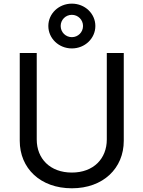

<svg xmlns="http://www.w3.org/2000/svg" viewBox="-20 -1017 784 1049"><path d="M372.6 11.7C543.9 11.7 656.2 -97.7 656.2 -247.6V-727.5H563.5V-254.9C563.5 -150.4 491.2 -74.2 372.6 -74.2C253.4 -74.2 180.7 -150.4 180.7 -254.9V-727.5H87.9V-247.6C87.9 -97.7 200.2 11.7 372.6 11.7ZM372.6 -752.4C443.8 -752.4 501 -807.1 501 -875C501 -942.9 443.8 -997.1 372.6 -997.1C301.3 -997.1 244.1 -942.9 244.1 -875C244.1 -807.1 301.3 -752.4 372.6 -752.4ZM372.6 -814C338.9 -814 311.5 -840.8 311.5 -875C311.5 -908.7 338.4 -936 372.6 -936C406.7 -936 433.6 -908.7 433.6 -875C433.6 -840.8 406.2 -814 372.6 -814Z"/></svg>

Font: Raveo
Style: Regular
Weight: 400
Designer: Jakub Foglar, Rasmus Andersson (Inter)
Foundry: Jakubfoglar.com
Version: Version 1.100;Glyphs 3.2.3 (3260)